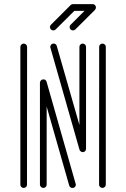

<svg xmlns="http://www.w3.org/2000/svg" viewBox="-20 -928 623 948"><path d="M337.4 0Q326.2 0 321.8 -11.7L210.4 -401.9V-16.1Q210.4 -9.8 205.6 -4.9Q200.7 0 193.8 0Q187.5 0 182.4 -4.9Q177.2 -9.8 177.2 -16.1V-519.5Q177.2 -525.9 182.1 -531Q187 -536.1 194.8 -536.1Q206.1 -536.1 210 -524.4Q354.5 -19.5 354.5 -17.1Q354.5 -12.2 352.1 -7.8Q347.7 0 337.4 0ZM485.8 0Q479 -0.5 474.1 -4.9Q469.2 -9.3 469.2 -16.1L469.7 -696.8Q469.7 -703.6 474.4 -708Q479 -712.4 485.8 -712.9Q493.2 -712.4 497.8 -708Q502.4 -703.6 502.4 -696.8V-16.1Q502 -9.3 497.3 -4.9Q492.7 -0.5 485.8 0ZM97.2 0Q89.8 -0.5 85.2 -4.9Q80.6 -9.3 80.6 -16.1V-696.8Q81.1 -703.6 85.7 -708Q90.3 -712.4 97.2 -712.9Q104 -712.4 108.9 -708Q113.8 -703.6 113.8 -696.8L113.3 -16.1Q113.3 -9.3 108.6 -4.9Q104 -0.5 97.2 0ZM390.6 -176.8Q377.4 -176.8 372.6 -188.5Q228 -693.4 228 -695.8Q228 -700.7 231 -705.1Q235.4 -712.9 244.6 -712.9Q256.8 -712.9 260.3 -701.2L372.1 -311V-696.8Q372.1 -703.1 377 -708Q381.8 -712.9 388.2 -712.9Q395 -712.9 399.9 -708Q404.8 -703.1 404.8 -696.8V-193.4Q404.8 -187 400.9 -182.4Q397 -177.7 390.6 -176.8ZM242.7 -777.8Q236.3 -777.8 231.4 -782.7Q226.6 -787.6 226.6 -794.4Q226.6 -800.8 231.4 -805.7L328.6 -902.8Q333.5 -907.7 340.3 -907.7H437.5Q447.3 -907.7 452.6 -897.5Q453.6 -894 453.6 -891.1Q453.6 -884.8 449.2 -879.4L351.6 -782.2Q346.7 -777.8 339.8 -777.8Q333.5 -777.8 328.6 -782.7Q323.7 -787.6 323.7 -794.4Q323.7 -800.8 328.6 -805.7L397.5 -874.5H347.2L254.4 -782.2Q249.5 -777.8 242.7 -777.8Z"/></svg>

Font: Neon Sans
Style: Regular
Weight: 400
Designer: GGBot
Version: 0.80